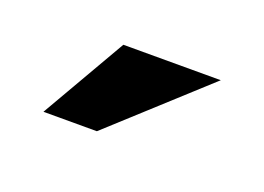

<svg xmlns="http://www.w3.org/2000/svg" viewBox="-39 -700 395 287"><g transform="rotate(20 158.5 -556.5)"><path d="M275 -624 127 -489H42L120 -624Z"/></g></svg>

Font: Reem Kufi Fun
Style: Regular
Weight: 400
Designer: Khaled Hosny
Version: Version 1.005